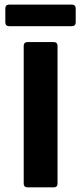

<svg xmlns="http://www.w3.org/2000/svg" viewBox="-20 -806 350 826"><path d="M2.9 -770.5V-709C2.9 -699.2 8.8 -693.4 18.6 -693.4H290C299.8 -693.4 305.7 -699.2 305.7 -709V-770.5C305.7 -780.3 299.8 -786.1 290 -786.1H18.6C8.8 -786.1 2.9 -780.3 2.9 -770.5ZM82 -609.4V-15.6C82 -5.9 87.9 0 97.7 0H211.9C221.7 0 227.5 -5.9 227.5 -15.6V-609.4C227.5 -619.1 221.7 -625 211.9 -625H97.7C87.9 -625 82 -619.1 82 -609.4Z"/></svg>

Font: Ed Sans Neue
Style: Bold
Weight: 700
Designer: Stephen Hutchings
Version: Version 1.004;PS 001.004;hotconv 1.0.88;makeotf.lib2.5.64775